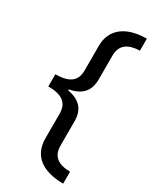

<svg xmlns="http://www.w3.org/2000/svg" viewBox="-220 -778 820 1000"><g transform="rotate(30 190.0 -278.0)"><path d="M348 158V86C277 85 237 58 237 -7V-154C237 -222 202 -263 128 -276V-282C201 -295 237 -336 237 -404V-548C237 -613 279 -640 348 -642V-714C231 -714 150 -662 150 -556V-408C150 -341 107 -316 28 -315V-242C107 -242 150 -216 150 -148V-1C150 106 225 157 348 158Z"/></g></svg>

Font: Noto Sans Cuneiform
Style: Regular
Weight: 400
Designer: Monotype Design Team
Foundry: Monotype Imaging Inc.
Version: Version 2.001